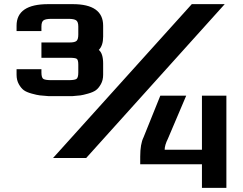

<svg xmlns="http://www.w3.org/2000/svg" viewBox="-20 -763 1173 927"><path d="M673 -100 754 -301H879L791 -94Q775 -62 775 -40H955V-301H1073V-40V30V144H955V30H657V-7Q657 -68 673 -100ZM358 -413V-451Q358 -474 350.5 -479Q343 -484 317 -484H180V-558H317Q341 -558 349.5 -565.5Q358 -573 358 -596V-635Q358 -658 347.5 -665Q337 -672 311 -672H228Q201 -672 190.5 -665Q180 -658 180 -635V-613H60V-639Q60 -743 213 -743H331Q478 -743 478 -639V-586Q478 -543 457 -522Q478 -505 478 -456V-402Q478 -376 467 -356.5Q456 -337 443 -327.5Q430 -318 405 -311Q380 -304 368.5 -302.5Q357 -301 331 -299H213Q186 -301 172.5 -302.5Q159 -304 133.5 -311Q108 -318 95 -327.5Q82 -337 71 -356.5Q60 -376 60 -402V-429H180V-413Q180 -387 190 -381.5Q200 -376 228 -376H311Q339 -376 348.5 -381.5Q358 -387 358 -413ZM396 0H236L906 -743H1065Z"/></svg>

Font: Aneo
Style: Regular
Weight: 400
Designer: Anastasios Pappas
Foundry: Anastasios Pappas
Version: Version 1.000